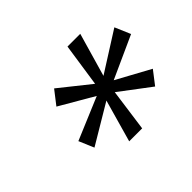

<svg xmlns="http://www.w3.org/2000/svg" viewBox="-93 -826 649 649"><g transform="rotate(-45 232.0 -501.0)"><path d="M203 -314 246 -466 105 -382 82 -436 234 -500 112 -571 150 -620 259 -533 282 -688H343L298 -532L440 -622L464 -566L312 -497L433 -431L396 -383L286 -466L265 -314Z"/></g></svg>

Font: Saira Medium
Style: Italic
Weight: 500
Italic angle: -12°
Designer: Hector Gatti with collaboration of the Omnibus-Type team
Foundry: Omnibus-Type
Version: Version 1.100; ttfautohint (v1.8.3)